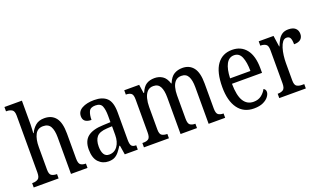

<svg xmlns="http://www.w3.org/2000/svg" viewBox="-75 -1227 2868 1704"><g transform="rotate(-20 1358.5 -375.0)"><path d="M15 0V-41H23Q50 -41 70.5 -53.5Q91 -66 91 -113V-651Q91 -695 70 -707Q49 -719 23 -719H15V-760H180V-534Q180 -509 178 -484Q176 -459 176 -454H180Q197 -492 228.5 -519Q260 -546 312 -546Q382 -546 419 -499Q456 -452 456 -349V-113Q456 -66 474 -53.5Q492 -41 521 -41H523V0H367V-346Q367 -412 347 -447.5Q327 -483 278 -483Q226 -483 203 -439Q180 -395 180 -321V-108Q180 -64 199.5 -52.5Q219 -41 248 -41H250V0Z M720 10Q665 10 627 -29Q589 -68 589 -150Q589 -230 637 -268Q685 -306 783 -309L853 -312V-373Q853 -429 839.5 -463Q826 -497 777 -497Q730 -497 716 -466.5Q702 -436 702 -388Q624 -388 624 -450Q624 -497 668.5 -521.5Q713 -546 783 -546Q862 -546 902.5 -507Q943 -468 943 -372V-113Q943 -71 954.5 -56Q966 -41 995 -41H998V0H875L861 -87H855Q837 -59 819.5 -37Q802 -15 779 -2.5Q756 10 720 10ZM746 -45Q796 -45 825 -86Q854 -127 854 -191V-273L803 -270Q734 -266 707.5 -234.5Q681 -203 681 -144Q681 -98 696.5 -71.5Q712 -45 746 -45Z M1056 0V-41H1069Q1097 -41 1114.5 -53.5Q1132 -66 1132 -113V-426Q1132 -471 1114 -483Q1096 -495 1067 -495H1065V-536H1206L1218 -454H1223Q1245 -507 1276.5 -526.5Q1308 -546 1353 -546Q1394 -546 1427 -525Q1460 -504 1477 -450H1481Q1504 -506 1538 -526Q1572 -546 1616 -546Q1682 -546 1719 -499Q1756 -452 1756 -349V-113Q1756 -66 1774 -53.5Q1792 -41 1821 -41H1823V0H1667V-346Q1667 -412 1648 -447.5Q1629 -483 1584 -483Q1549 -483 1528.5 -462.5Q1508 -442 1499 -408Q1490 -374 1490 -334V-113Q1490 -66 1508 -53.5Q1526 -41 1554 -41H1557V0H1402V-346Q1402 -412 1383 -447.5Q1364 -483 1319 -483Q1283 -483 1262 -460.5Q1241 -438 1231.5 -401Q1222 -364 1222 -321V-108Q1222 -64 1241.5 -52.5Q1261 -41 1290 -41H1292V0Z M2094 10Q1997 10 1944.5 -62Q1892 -134 1892 -264Q1892 -405 1942.5 -475.5Q1993 -546 2085 -546Q2170 -546 2218.5 -484.5Q2267 -423 2267 -305V-263H1983Q1984 -152 2016.5 -99.5Q2049 -47 2111 -47Q2155 -47 2184.5 -70Q2214 -93 2230 -124Q2238 -120 2244 -112Q2250 -104 2250 -90Q2250 -70 2233 -46.5Q2216 -23 2181.5 -6.5Q2147 10 2094 10ZM2176 -314Q2176 -395 2155.5 -445Q2135 -495 2086 -495Q2038 -495 2012.5 -448Q1987 -401 1984 -314Z M2334 0V-41H2337Q2366 -41 2386 -53.5Q2406 -66 2406 -113V-427Q2406 -471 2386 -483Q2366 -495 2338 -495H2335V-536H2475L2490 -431H2493Q2505 -462 2520 -488.5Q2535 -515 2558 -530.5Q2581 -546 2617 -546Q2661 -546 2683 -526Q2705 -506 2705 -472Q2705 -441 2685 -422.5Q2665 -404 2621 -404Q2621 -445 2611.5 -463.5Q2602 -482 2577 -482Q2555 -482 2540 -462.5Q2525 -443 2515 -411Q2505 -379 2500.5 -342.5Q2496 -306 2496 -273V-108Q2496 -64 2515.5 -52.5Q2535 -41 2563 -41H2585V0Z"/></g></svg>

Font: Noto Serif Hebrew Condensed
Style: Regular
Weight: 400
Width: 3
Designer: Monotype Design Team
Foundry: Monotype Imaging Inc.
Version: Version 2.004; ttfautohint (v1.8.4.7-5d5b)